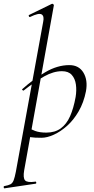

<svg xmlns="http://www.w3.org/2000/svg" viewBox="-80 -746 508 1041"><path d="M-55 275Q-59 276 -60 270Q-61 264 -57 263Q-34 259 -23 253Q-12 247 -6 231.5Q0 216 6 185L154 -627Q161 -659 145.5 -668Q130 -677 83 -654Q79 -652 76.5 -658Q74 -664 78 -665L201 -725Q205 -727 209 -723Q213 -719 212 -717L51 178Q44 219 56 232Q68 245 111 239Q115 237 116.5 243Q118 249 113 250ZM145 1Q105 1 88 -2Q71 -5 57 -8L67 -58Q86 -45 110.5 -36Q135 -27 171 -27Q218 -27 249.5 -50Q281 -73 300 -116Q319 -159 330 -220Q336 -256 331.5 -288Q327 -320 309 -340Q291 -360 256 -360Q210 -360 160 -332Q110 -304 48 -255Q45 -254 41.5 -258Q38 -262 41 -263Q100 -316 165.5 -354.5Q231 -393 296 -393Q348 -393 372.5 -352Q397 -311 386 -251Q374 -190 346.5 -142.5Q319 -95 283.5 -63.5Q248 -32 211.5 -15.5Q175 1 145 1Z"/></svg>

Font: Cormorant Garamond Light
Style: Italic
Weight: 300
Italic angle: -10°
Designer: Christian Thalmann (Catharsis Fonts)
Foundry: Catharsis Fonts
Version: Version 4.001